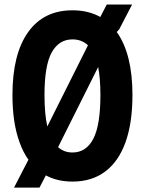

<svg xmlns="http://www.w3.org/2000/svg" viewBox="-20 -787 640 848"><path d="M300 15Q233.5 15 182.5 -12.5L154.5 41.5H42L104.5 -79.5L106 -81Q82 -114.5 66 -159.5Q35 -244.5 35 -367.5Q35 -547.5 103.8 -644.5Q172.5 -741.5 300 -741.5Q370.5 -741.5 423 -712L451.5 -767H563.5L506.5 -657.5L495.5 -645.5Q496 -645 496.5 -644.5Q565 -547.5 565 -367.5Q565 -244.5 534.5 -159.2Q504 -74 444.8 -29.5Q385.5 15 300 15ZM189 -228.5 368.5 -587Q341 -613 300 -613Q240.5 -613 208.5 -555.5Q176.5 -498 176.5 -367.5Q176.5 -283.5 189 -228.5ZM300 -113.5Q360.5 -113.5 392 -173.8Q423.5 -234 423.5 -367.5Q423.5 -441 413.5 -491L236.5 -137Q263 -113.5 300 -113.5Z"/></svg>

Font: Spline Sans Mono SemiBold
Style: Regular
Weight: 600
Monospace: yes
Version: Version 1.004